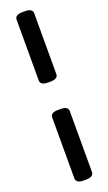

<svg xmlns="http://www.w3.org/2000/svg" viewBox="-175 -802 550 974"><g transform="rotate(-20 100.0 -315.5)"><path d="M94 -390Q53 -390 53 -416V-744Q53 -770 94 -770H107Q148 -770 148 -744V-416Q148 -390 107 -390ZM94 139Q53 139 53 112V-216Q53 -242 94 -242H107Q148 -242 148 -216V112Q148 139 107 139Z"/></g></svg>

Font: Asap Condensed SemiBold
Style: Regular
Weight: 600
Width: 3
Designer: Pablo Cosgaya
Foundry: Omnibus-Type
Version: Version 3.001; ttfautohint (v1.8.4.7-5d5b)